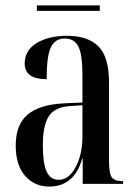

<svg xmlns="http://www.w3.org/2000/svg" viewBox="-20 -678 504 708"><path d="M161 10Q108 10 73 -29Q38 -68 38 -142Q38 -219 82.5 -256Q127 -293 218 -297L284 -300V-401Q284 -477 269 -506.5Q254 -536 219 -536Q183 -536 167.5 -503.5Q152 -471 152 -386Q71 -386 71 -444Q71 -492 115 -519Q159 -546 227 -546Q304 -546 343 -507Q382 -468 382 -373V-86Q382 -38 392.5 -24Q403 -10 431 -10H434V0H285V-93H283Q254 10 161 10ZM196 -15Q222 -15 241.5 -36.5Q261 -58 272.5 -94Q284 -130 284 -175V-290L241 -287Q182 -284 160 -249.5Q138 -215 138 -143Q138 -75 152 -45Q166 -15 196 -15ZM116 -638V-658H348V-638Z"/></svg>

Font: Noto Serif Display ExtraCondensed Medium
Style: Regular
Weight: 500
Width: 2
Designer: Monotype Design Team
Foundry: Monotype Imaging Inc.
Version: Version 2.009